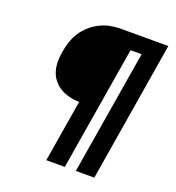

<svg xmlns="http://www.w3.org/2000/svg" viewBox="-133 -841 866 947"><g transform="rotate(20 300.0 -367.5)"><path d="M216 0 270 -326Q244 -326 218.5 -332Q193 -338 171.5 -350.5Q150 -363 134 -382.5Q118 -402 110.5 -426.5Q103 -451 103 -477.5Q103 -504 108 -531Q112 -557 121 -584Q130 -611 145.5 -635Q161 -659 183 -678.5Q205 -698 231 -711Q257 -724 284 -729.5Q311 -735 337 -735H589L468 0H371L479 -652H421L313 0Z"/></g></svg>

Font: Iosevka Aile Semibold Oblique
Style: Regular
Weight: 600
Italic angle: -9°
Designer: Belleve Invis
Foundry: Belleve Invis
Version: Version 31.1.0; ttfautohint (v1.8.4)